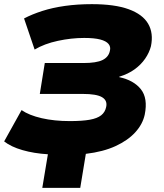

<svg xmlns="http://www.w3.org/2000/svg" viewBox="-27 -736 792 926"><path d="M177 170 204 8Q137 4 81.5 -12Q26 -28 -7 -54L77 -205Q113 -180 174 -166Q235 -152 310 -152Q369 -152 405.5 -158.5Q442 -165 461 -180Q480 -195 485 -220Q492 -251 465.5 -267Q439 -283 372 -283H165L189 -432H375Q438 -432 467.5 -446.5Q497 -461 503 -491Q508 -510 496.5 -524Q485 -538 456.5 -545.5Q428 -553 379 -553Q317 -553 252 -539Q187 -525 140 -497L89 -647Q127 -667 176.5 -683Q226 -699 286.5 -707.5Q347 -716 416 -716Q526 -716 593.5 -691.5Q661 -667 687.5 -621.5Q714 -576 701 -513Q693 -482 673 -453Q653 -424 622 -401.5Q591 -379 548 -366V-364Q618 -349 652.5 -305.5Q687 -262 671 -183Q661 -137 625.5 -98Q590 -59 530.5 -31.5Q471 -4 387 6L360 170Z"/></svg>

Font: Nunito Sans 7pt SemiExpanded Black
Style: Italic
Weight: 900
Width: 6
Italic angle: -9°
Designer: Vernon Adams
Foundry: Vernon Adams
Version: Version 3.101;gftools[0.9.27]